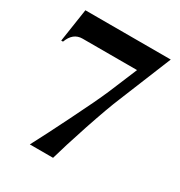

<svg xmlns="http://www.w3.org/2000/svg" viewBox="-165 -815 875 931"><g transform="rotate(30 272.0 -349.0)"><path d="M16 -512H26Q48 -572 101 -572H406L340 -414Q311 -346 242 -208Q181 -85 136 0H266Q286 -72 331 -208Q376 -342 403 -406L522 -698H44Z"/></g></svg>

Font: Cinzel Bold(RUS BY LYAJKA)
Style: Regular
Weight: 700
Designer: Natanael Gama
Version: Version 1.001;PS 001.001;hotconv 1.0.56;makeotf.lib2.0.21325